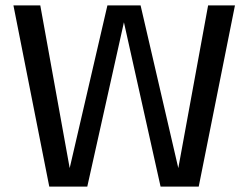

<svg xmlns="http://www.w3.org/2000/svg" viewBox="-20 -695 936 715"><path d="M163.5 0H305L441.5 -612L578 0H720L855 -675H755L644 -69L503.5 -675H380L239.5 -69L130 -675H30Z"/></svg>

Font: Anybody
Style: Regular
Weight: 400
Designer: Tyler Finck
Foundry: Etcetera Type Company
Version: Version 1.110